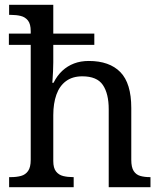

<svg xmlns="http://www.w3.org/2000/svg" viewBox="-20 -780 675 800"><path d="M18 0V-42H26Q49 -42 67.5 -47Q86 -52 97 -67.5Q108 -83 108 -114V-593H17V-640H108V-650Q108 -680 96.5 -694.5Q85 -709 66.5 -713.5Q48 -718 26 -718H18V-760H202V-640H373V-593H202V-520Q202 -502 201 -482.5Q200 -463 199 -449L198 -435H203Q218 -465 239.5 -485Q261 -505 288.5 -515.5Q316 -526 350 -526Q436 -526 481.5 -479.5Q527 -433 527 -330V-114Q527 -83 537 -67.5Q547 -52 564.5 -47Q582 -42 604 -42H607V0H433V-325Q433 -390 408.5 -426Q384 -462 323 -462Q282 -462 255 -442Q228 -422 215 -385.5Q202 -349 202 -300V-109Q202 -80 213.5 -65.5Q225 -51 243.5 -46.5Q262 -42 284 -42H287V0Z"/></svg>

Font: Noto Serif Georgian
Style: Regular
Weight: 400
Designer: Monotype Design Team, Akaki Razmadze
Foundry: Google LLC
Version: Version 2.002